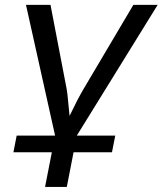

<svg xmlns="http://www.w3.org/2000/svg" viewBox="-20 -548 657 776"><path d="M290.5 0H445.8L432.6 67.4H277.3L250 207.5H162.1L189.5 67.4H34.2L47.4 0H202.6L85 -528.3H184.1L249 -190.4Q250.5 -181.6 252.2 -169.7Q253.9 -157.7 261.2 -79.6Q293.5 -147.5 318.4 -189.5L519 -528.3H617.2Z"/></svg>

Font: Cousine
Style: Italic
Weight: 400
Italic angle: -12°
Monospace: yes
Designer: Steve Matteson
Foundry: Monotype Imaging Inc.
Version: Version 1.21